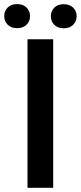

<svg xmlns="http://www.w3.org/2000/svg" viewBox="-52 -899 387 919"><path d="M0 0ZM202.6 0H79.6V-710.9H202.6ZM-31.7 -821.8Q-31.7 -846.2 -15.4 -862.8Q1 -879.4 29.8 -879.4Q58.6 -879.4 75.2 -862.8Q91.8 -846.2 91.8 -821.8Q91.8 -797.4 75.2 -780.8Q58.6 -764.2 29.8 -764.2Q1 -764.2 -15.4 -780.8Q-31.7 -797.4 -31.7 -821.8ZM191.4 -821.3Q191.4 -845.7 207.8 -862.3Q224.1 -878.9 252.9 -878.9Q281.7 -878.9 298.3 -862.3Q314.9 -845.7 314.9 -821.3Q314.9 -796.9 298.3 -780.3Q281.7 -763.7 252.9 -763.7Q224.1 -763.7 207.8 -780.3Q191.4 -796.9 191.4 -821.3Z"/></svg>

Font: Roboto-o Medium
Style: Regular
Weight: 500
Designer: Google
Version: Version 2.134; 2016; ttfautohint (v1.6)